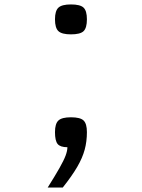

<svg xmlns="http://www.w3.org/2000/svg" viewBox="-20 -650 640 866"><path d="M195 196Q229 142 248.5 107.5Q268 73 276 51.5Q284 30 284 14Q252 14 240 -0.5Q228 -15 228 -54Q228 -92 243.5 -106.5Q259 -121 300 -121Q342 -121 357 -106.5Q372 -92 372 -54Q372 -12 362 25Q352 62 328.5 102.5Q305 143 263 196ZM300 -495Q259 -495 243.5 -509.5Q228 -524 228 -563Q228 -601 243.5 -615.5Q259 -630 300 -630Q342 -630 357 -615.5Q372 -601 372 -563Q372 -524 357 -509.5Q342 -495 300 -495Z"/></svg>

Font: Victor Mono
Style: Regular
Weight: 400
Monospace: yes
Designer: Rune Bjørnerås
Version: Version 1.561;gftools[0.9.30]